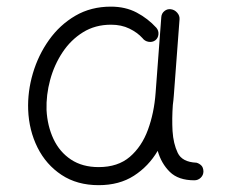

<svg xmlns="http://www.w3.org/2000/svg" viewBox="-20 -536 679 576"><path d="M275.9 -34.7Q333.5 -34.7 369.4 -65.4Q405.3 -96.2 423.8 -146.7Q442.4 -197.3 446.8 -257.3L463.9 -484.9Q464.8 -496.1 473.4 -502.9Q481.9 -509.8 492.7 -508.3Q503.9 -506.8 511.7 -497.8Q519.5 -488.8 518.6 -478L501.5 -250Q500.5 -235.4 498.5 -221.2Q497.1 -201.7 496.8 -181.4Q496.6 -161.1 497.6 -143.1Q500 -105 513.2 -77.4Q526.4 -49.8 569.3 -47.9Q577.1 -45.9 583.5 -40Q589.8 -34.2 590.3 -22Q590.3 -10.7 582.3 -2.9Q574.2 4.9 563 4.9Q515.1 4.9 489.5 -20.3Q463.9 -45.4 453.1 -83.5Q425.8 -37.1 381.8 -8.8Q337.9 19.5 275.9 19.5Q211.4 19.5 164.8 -11.2Q118.2 -42 92.5 -93.5Q66.9 -145 64.5 -206.5Q62.5 -261.2 78.6 -315.9Q94.7 -370.6 127 -416Q159.2 -461.4 206.1 -488.8Q252.9 -516.1 312.5 -516.1Q356.4 -516.1 390.1 -498.3Q423.8 -480.5 449.2 -452.6Q456.5 -443.8 455.3 -432.6Q454.1 -421.4 445.8 -415Q437 -408.7 425.5 -410.6Q414.1 -412.6 407.2 -421.9Q392.1 -438.5 368.2 -450.2Q344.2 -461.9 313 -461.9Q265.6 -461.9 229 -439.2Q192.4 -416.5 167.5 -378.9Q142.6 -341.3 130.4 -296.1Q118.2 -251 119.6 -206.1Q122.1 -158.2 140.4 -119.1Q158.7 -80.1 192.9 -57.4Q227.1 -34.7 275.9 -34.7Z"/></svg>

Font: Mikhak-DS1-FD Light
Style: Regular
Weight: 300
Designer: Amin Abedi
Version: Version 3.2